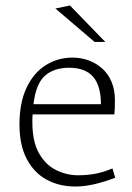

<svg xmlns="http://www.w3.org/2000/svg" viewBox="-20 -669 481 700"><path d="M255 11Q196 11 150 -14Q104 -39 77.5 -89.5Q51 -140 51 -215Q51 -295 77 -349.5Q103 -404 147 -431.5Q191 -459 244 -459Q276 -459 304 -448.5Q332 -438 353.5 -418.5Q375 -399 387 -370Q399 -341 399 -304Q399 -289 398.5 -274.5Q398 -260 397 -252H99Q98 -245 98 -238Q98 -231 98 -223Q98 -153 122 -110.5Q146 -68 184.5 -49Q223 -30 265 -30Q297 -30 327 -35.5Q357 -41 390 -55L400 -21Q364 -7 326.5 2Q289 11 255 11ZM102 -289H348Q348 -356 319.5 -389Q291 -422 232 -422Q177 -422 144 -393Q111 -364 102 -289ZM364 -516H325L182 -638L235 -649Z"/></svg>

Font: Ancizar Sans Thin
Style: Regular
Weight: 100
Designer: Cesar Puertas, Viviana Monsalve, Julian Moncada, Julian Prieto, Jose Castro, Mariel Hernandez, Felipe Aragon, Sara Alarc
Version: Version 8.100